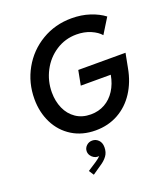

<svg xmlns="http://www.w3.org/2000/svg" viewBox="-175 -849 1082 1242"><g transform="rotate(-20 366.5 -228.0)"><path d="M60.1 -317.9Q60.1 -429.7 112.8 -523.7Q165.5 -617.7 257.8 -672.6Q350.1 -727.5 463.4 -727.5Q531.2 -727.5 588.6 -708.5Q646 -689.5 685.5 -659.2L620.6 -554.2Q598.6 -580.6 554.9 -599.4Q511.2 -618.2 457.5 -618.2Q379.9 -618.2 316.4 -577.1Q252.9 -536.1 216.8 -467.3Q180.7 -398.4 180.7 -319.3Q180.7 -258.8 202.9 -208.7Q225.1 -158.7 268.1 -129.4Q311 -100.1 370.6 -100.1Q424.3 -100.1 467.3 -124.3Q510.3 -148.4 538.8 -192.9Q567.4 -237.3 578.1 -297.4H371.6L391.1 -398.4H716.3L697.3 -299.8Q680.7 -208.5 635.5 -138.9Q590.3 -69.3 521 -30.8Q451.7 7.8 364.7 7.8Q272.5 7.8 203.4 -35.2Q134.3 -78.1 97.2 -152.3Q60.1 -226.6 60.1 -317.9ZM231.9 239.3 287.6 203.1 296.9 196.8Q318.8 182.1 327.6 170.9Q321.8 171.9 317.9 171.9Q304.7 171.9 291.7 164.3Q278.8 156.7 270.5 143.8Q262.2 130.9 262.2 115.2Q262.2 93.3 278.8 77.4Q295.4 61.5 318.8 61.5Q343.8 61.5 361.6 79.6Q379.4 97.7 379.4 128.9Q379.4 164.1 361.6 188.2Q343.8 212.4 314 231.4L253.9 272.9Z"/></g></svg>

Font: Reddit Sans Vanilla SemiBold
Style: Italic
Weight: 600
Italic angle: -11.25°
Designer: Stephen Hutchings
Version: Version 1.013